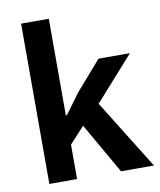

<svg xmlns="http://www.w3.org/2000/svg" viewBox="-83 -806 728 873"><g transform="rotate(-10 281.0 -370.0)"><path d="M74 -740H202V-294H207L276 -388L393 -522H538L358 -320L557 0H405L271 -234L202 -159V0H74Z"/></g></svg>

Font: IBM Plex Sans Thai SemiBold
Style: Regular
Weight: 600
Designer: Mike Abbink, Paul van der Laan, Pieter van Rosmalen, Ben Mitchell, Mark Frömberg
Foundry: Bold Monday
Version: Version 1.1